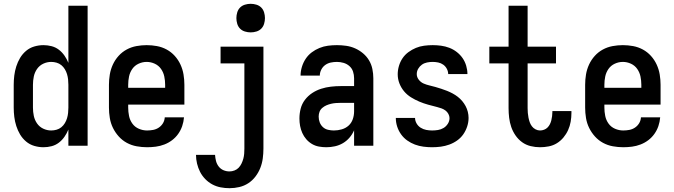

<svg xmlns="http://www.w3.org/2000/svg" viewBox="-20 -765 3540 1008"><path d="M208 8Q184 8 160 1Q136 -6 117 -22Q98 -38 85.5 -59Q73 -80 65.5 -103.5Q58 -127 55 -151.5Q52 -176 52 -200V-320Q52 -344 55 -368.5Q58 -393 65.5 -416.5Q73 -440 85.5 -461Q98 -482 117 -498Q136 -514 160 -521Q184 -528 208 -528Q230 -528 251 -522.5Q272 -517 289 -504Q306 -491 318.5 -473Q331 -455 339 -435V-735H440V0H339V-85Q331 -65 318.5 -47Q306 -29 289 -16Q272 -3 251 2.5Q230 8 208 8ZM249 -80Q263 -80 277 -84Q291 -88 302 -97Q313 -106 320.5 -118.5Q328 -131 332 -144.5Q336 -158 337.5 -172Q339 -186 339 -200V-320Q339 -334 337.5 -348Q336 -362 332 -375.5Q328 -389 320.5 -401.5Q313 -414 302 -423Q291 -432 277 -436Q263 -440 249 -440Q227 -440 207 -430.5Q187 -421 174.5 -403Q162 -385 157.5 -363.5Q153 -342 153 -320V-200Q153 -178 157.5 -156.5Q162 -135 174.5 -117Q187 -99 207 -89.5Q227 -80 249 -80Z M752 8Q725 8 697.5 3Q670 -2 646 -15Q622 -28 603.5 -48.5Q585 -69 573 -93.5Q561 -118 556.5 -145.5Q552 -173 552 -200V-320Q552 -347 556.5 -374Q561 -401 572.5 -426Q584 -451 602.5 -471.5Q621 -492 645 -505Q669 -518 696 -523Q723 -528 750 -528Q777 -528 804 -523Q831 -518 855 -505Q879 -492 897.5 -471.5Q916 -451 927.5 -426Q939 -401 943.5 -374Q948 -347 948 -320V-216H653V-200Q653 -178 657.5 -156Q662 -134 675 -116Q688 -98 709 -89Q730 -80 752 -80Q768 -80 784 -83Q800 -86 813.5 -95Q827 -104 835.5 -118Q844 -132 845 -149H946Q944 -125 936.5 -103Q929 -81 915.5 -62Q902 -43 883.5 -29Q865 -15 843 -6.5Q821 2 798 5Q775 8 752 8ZM847 -304V-320Q847 -342 842.5 -363.5Q838 -385 825.5 -403Q813 -421 792.5 -430.5Q772 -440 750 -440Q728 -440 707.5 -430.5Q687 -421 674.5 -403Q662 -385 657.5 -363.5Q653 -342 653 -320V-304Z M1185 223Q1161 223 1138 218.5Q1115 214 1094.5 203Q1074 192 1057.5 175Q1041 158 1030.5 137.5Q1020 117 1014.5 94Q1009 71 1009 48H1109Q1110 64 1114 80Q1118 96 1128 109Q1138 122 1153 128.5Q1168 135 1185 135Q1198 135 1211 130Q1224 125 1233 115.5Q1242 106 1248 93.5Q1254 81 1257.5 68Q1261 55 1262 41.5Q1263 28 1263 15V-432H1138V-520H1363V15Q1363 41 1359.5 67Q1356 93 1346.5 117Q1337 141 1321 162Q1305 183 1283.5 197Q1262 211 1236.5 217Q1211 223 1185 223ZM1296 -595Q1281 -595 1266 -599.5Q1251 -604 1240.5 -614.5Q1230 -625 1225.5 -640Q1221 -655 1221 -670Q1221 -685 1225.5 -700Q1230 -715 1240.5 -725.5Q1251 -736 1266 -740.5Q1281 -745 1296 -745Q1311 -745 1326 -740.5Q1341 -736 1351.5 -725.5Q1362 -715 1366.5 -700Q1371 -685 1371 -670Q1371 -655 1366.5 -640Q1362 -625 1351.5 -614.5Q1341 -604 1326 -599.5Q1311 -595 1296 -595Z M1693 8Q1674 8 1654.5 4.5Q1635 1 1618 -9Q1601 -19 1588 -34Q1575 -49 1567 -67Q1559 -85 1555.5 -104Q1552 -123 1552 -143Q1552 -169 1558.5 -194.5Q1565 -220 1581 -241Q1597 -262 1619 -276.5Q1641 -291 1666 -299Q1691 -307 1717 -310Q1743 -313 1769 -313H1839V-354Q1839 -372 1833.5 -389Q1828 -406 1814.5 -418Q1801 -430 1783.5 -435Q1766 -440 1749 -440Q1732 -440 1716 -436.5Q1700 -433 1687 -423.5Q1674 -414 1666.5 -399Q1659 -384 1659 -368Q1659 -368 1659 -368Q1659 -368 1659 -368H1558Q1558 -368 1558 -368Q1558 -368 1558 -368Q1558 -391 1565 -414Q1572 -437 1585 -456.5Q1598 -476 1616.5 -490Q1635 -504 1657 -513Q1679 -522 1702 -525Q1725 -528 1749 -528Q1773 -528 1797.5 -524.5Q1822 -521 1844.5 -511Q1867 -501 1886 -485Q1905 -469 1917.5 -448Q1930 -427 1935 -402.5Q1940 -378 1940 -354V0H1839V-81Q1830 -60 1815 -42.5Q1800 -25 1780.5 -13.5Q1761 -2 1738.5 3Q1716 8 1693 8ZM1733 -80Q1754 -80 1774.5 -86Q1795 -92 1810 -105.5Q1825 -119 1832 -139Q1839 -159 1839 -180V-225H1769Q1756 -225 1743 -224Q1730 -223 1717.5 -220Q1705 -217 1693.5 -212Q1682 -207 1672 -198.5Q1662 -190 1657.5 -178Q1653 -166 1653 -153Q1653 -137 1658.5 -122.5Q1664 -108 1675.5 -97.5Q1687 -87 1702.5 -83.5Q1718 -80 1733 -80Z M2248 8Q2226 8 2203 5Q2180 2 2158.5 -6Q2137 -14 2118 -27.5Q2099 -41 2085.5 -60Q2072 -79 2065 -101Q2058 -123 2058 -146Q2058 -146 2058 -146Q2058 -146 2058 -146H2159Q2159 -131 2167 -117Q2175 -103 2188.5 -94.5Q2202 -86 2217.5 -83Q2233 -80 2249 -80Q2264 -80 2279.5 -82.5Q2295 -85 2308.5 -93Q2322 -101 2331 -115Q2340 -129 2340 -145Q2340 -156 2334 -167Q2328 -178 2318.5 -185Q2309 -192 2298 -196Q2287 -200 2275 -203Q2251 -209 2227.5 -215.5Q2204 -222 2181.5 -231.5Q2159 -241 2138 -254Q2117 -267 2101.5 -285.5Q2086 -304 2077 -327Q2068 -350 2068 -375Q2068 -397 2074.5 -419Q2081 -441 2093.5 -459.5Q2106 -478 2124.5 -491.5Q2143 -505 2163.5 -513.5Q2184 -522 2206.5 -525Q2229 -528 2252 -528Q2274 -528 2296 -525Q2318 -522 2339 -514Q2360 -506 2378 -492Q2396 -478 2408.5 -460Q2421 -442 2427.5 -420Q2434 -398 2434 -376Q2434 -376 2434 -376Q2434 -376 2434 -376H2333Q2333 -390 2326 -403.5Q2319 -417 2307 -425.5Q2295 -434 2280.5 -437Q2266 -440 2251 -440Q2237 -440 2222 -437Q2207 -434 2195 -425.5Q2183 -417 2175.5 -404Q2168 -391 2168 -376Q2168 -360 2178.5 -346.5Q2189 -333 2204 -326.5Q2219 -320 2234.5 -316.5Q2250 -313 2265.5 -308.5Q2281 -304 2296.5 -299Q2312 -294 2327 -288Q2342 -282 2356 -274.5Q2370 -267 2383 -257Q2396 -247 2406.5 -234.5Q2417 -222 2424.5 -208Q2432 -194 2436 -178Q2440 -162 2440 -146Q2440 -123 2432.5 -100.5Q2425 -78 2412 -59.5Q2399 -41 2380 -27.5Q2361 -14 2339 -6Q2317 2 2294.5 5Q2272 8 2248 8Z M2815 8Q2790 8 2765.5 2Q2741 -4 2721 -18.5Q2701 -33 2686.5 -54Q2672 -75 2664 -98.5Q2656 -122 2653 -147Q2650 -172 2650 -197V-432H2549V-520H2650V-735H2750V-520H2899V-432H2750V-197Q2750 -185 2751 -172.5Q2752 -160 2754.5 -147.5Q2757 -135 2761 -123.5Q2765 -112 2772.5 -102Q2780 -92 2791.5 -86Q2803 -80 2815 -80Q2826 -80 2836.5 -84Q2847 -88 2854.5 -95.5Q2862 -103 2867 -113Q2872 -123 2874.5 -133.5Q2877 -144 2878.5 -155Q2880 -166 2880 -177Q2880 -178 2880 -179.5Q2880 -181 2880 -182H2980Q2980 -179 2980 -176.5Q2980 -174 2980 -172Q2980 -149 2976 -126Q2972 -103 2962.5 -82Q2953 -61 2938 -43Q2923 -25 2903.5 -13Q2884 -1 2861 3.5Q2838 8 2815 8Z M3252 8Q3225 8 3197.5 3Q3170 -2 3146 -15Q3122 -28 3103.5 -48.5Q3085 -69 3073 -93.5Q3061 -118 3056.5 -145.5Q3052 -173 3052 -200V-320Q3052 -347 3056.5 -374Q3061 -401 3072.5 -426Q3084 -451 3102.5 -471.5Q3121 -492 3145 -505Q3169 -518 3196 -523Q3223 -528 3250 -528Q3277 -528 3304 -523Q3331 -518 3355 -505Q3379 -492 3397.5 -471.5Q3416 -451 3427.5 -426Q3439 -401 3443.5 -374Q3448 -347 3448 -320V-216H3153V-200Q3153 -178 3157.5 -156Q3162 -134 3175 -116Q3188 -98 3209 -89Q3230 -80 3252 -80Q3268 -80 3284 -83Q3300 -86 3313.5 -95Q3327 -104 3335.5 -118Q3344 -132 3345 -149H3446Q3444 -125 3436.5 -103Q3429 -81 3415.5 -62Q3402 -43 3383.5 -29Q3365 -15 3343 -6.5Q3321 2 3298 5Q3275 8 3252 8ZM3347 -304V-320Q3347 -342 3342.5 -363.5Q3338 -385 3325.5 -403Q3313 -421 3292.5 -430.5Q3272 -440 3250 -440Q3228 -440 3207.5 -430.5Q3187 -421 3174.5 -403Q3162 -385 3157.5 -363.5Q3153 -342 3153 -320V-304Z"/></svg>

Font: Zed Mono Semibold
Style: Regular
Weight: 600
Monospace: yes
Designer: Belleve Invis
Foundry: Belleve Invis
Version: Version 1.0.0; ttfautohint (v1.8.4)